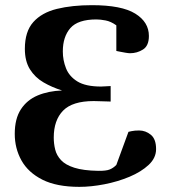

<svg xmlns="http://www.w3.org/2000/svg" viewBox="-20 -707 658 743"><path d="M287.1 16.1Q199.2 16.1 144 -11.7Q88.9 -39.6 63 -86.2Q37.1 -132.8 37.1 -189Q37.1 -247.6 60.8 -283.9Q84.5 -320.3 125.7 -337.6Q167 -355 220.2 -356.9Q181.2 -369.1 148.4 -388.2Q115.7 -407.2 95.9 -438.7Q76.2 -470.2 76.2 -518.1Q76.2 -585 108.9 -621.6Q141.6 -658.2 200.2 -672.6Q258.8 -687 335.9 -687Q450.7 -687 503.4 -654.3Q556.2 -621.6 556.2 -567.9Q556.2 -529.8 533.4 -515.4Q510.7 -501 482.9 -501Q477.1 -501 464.4 -503.2Q451.7 -505.4 440.9 -507.6Q430.2 -509.8 430.2 -509.8V-608.9Q409.2 -624 388.7 -627.9Q368.2 -631.8 353 -631.8Q281.7 -631.8 252.4 -598.4Q223.1 -564.9 223.1 -507.8Q223.1 -474.1 235.4 -442.9Q247.6 -411.6 279.5 -391.8Q311.5 -372.1 371.1 -372.1Q380.4 -372.6 389.6 -373Q398.9 -373.5 408.2 -374V-314Q408.2 -314 393.1 -314.5Q377.9 -314.9 361.8 -315.4Q345.7 -315.9 342.8 -315.9Q260.3 -315.9 224.1 -278.8Q188 -241.7 188 -174.8Q188 -150.9 193.6 -128.2Q199.2 -105.5 216.3 -87.2Q233.4 -68.8 267.8 -57.9Q302.2 -46.9 359.9 -45.9Q390.6 -45.4 404.8 -51.3Q418.9 -57.1 430.2 -68.8L477.1 -196.8Q477.1 -196.8 489 -199.5Q501 -202.1 518.1 -202.1Q543.5 -202.1 563.7 -185.5Q584 -168.9 584 -129.9Q584 -95.7 555.2 -68.8Q526.4 -42 481 -22.9Q435.5 -3.9 384 6.1Q332.5 16.1 287.1 16.1Z"/></svg>

Font: Charis
Style: Bold
Weight: 700
Designer: Walt Agee, Miriam Martin, Annie Olsen, Victor Gaultney, Lorna Priest, Alan Ward, Bob Hallissy, Martin Hosken, Sharon Cor
Foundry: SIL Global
Version: Version 7.000